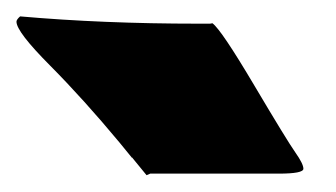

<svg xmlns="http://www.w3.org/2000/svg" viewBox="-77 -908 406 232"><path d="M104.5 -698.2 100.1 -696.3Q99.1 -697.3 82.5 -717.8V-717.3L67.4 -735.8Q23.9 -788.1 -16.6 -828.9Q-57.1 -869.6 -57.1 -881.8Q-57.1 -884.3 -52.7 -888.2Q47.4 -879.4 162.1 -879.4H176.8L179.7 -879.9Q190.4 -872.1 230.2 -804.9Q270 -737.8 279.8 -723.9Q289.6 -710 289.6 -704.1Q289.6 -698.2 259.8 -698.2Z"/></svg>

Font: Bowlby One
Style: Regular
Weight: 400
Designer: vernon adams
Foundry: vernon adams
Version: Version 1.000